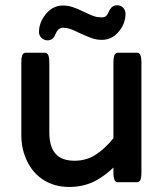

<svg xmlns="http://www.w3.org/2000/svg" viewBox="-20 -704 635 743"><path d="M62.5 -181.6V-459Q62.5 -474.1 63.7 -480.7Q64.9 -487.3 66.2 -490.5Q67.4 -493.7 70.6 -496.8Q73.7 -500 79.1 -500H154.3Q159.7 -500 163.1 -496.1Q167.5 -491.7 169.2 -482.9Q170.9 -474.1 170.9 -459V-191.4Q170.9 -132.8 197.8 -106Q221.7 -82 268.6 -82Q313 -82 348.1 -104Q383.8 -126 418.9 -168.9V-459Q418.9 -474.1 420.7 -483.2Q422.4 -492.2 426.3 -496.1Q430.2 -500 435.5 -500H510.7Q516.1 -500 520 -496.1Q523.9 -492.2 525.6 -483.2Q527.3 -474.1 527.3 -459V-40Q527.3 -24.9 526.1 -18.3Q524.9 -11.7 523.7 -8.5Q522.5 -5.4 519.3 -2.2Q516.1 1 510.7 1H435.5Q430.2 1 427 -2.2Q423.8 -5.4 422.6 -8.5Q421.4 -11.7 420.2 -18.3Q418.9 -24.9 418.9 -40V-55.7Q384.8 -22.9 348.6 -3.9Q303.7 19.5 247.8 19.5Q191.9 19.5 148.9 -7.3Q107.9 -33.2 85 -80.1Q62.5 -126 62.5 -181.6ZM130.9 -580.1Q130.9 -617.2 157.2 -649.4Q184.1 -682.6 222.7 -682.6Q242.7 -682.6 260.3 -676.8Q279.3 -670.9 304.4 -658.4Q329.6 -646 344.2 -641.1Q357.9 -636.7 373 -636.7Q385.3 -636.7 391.6 -643.1Q396.5 -647.9 399.9 -656.7Q404.3 -667.5 410.6 -674.3Q419.9 -683.6 433.3 -683.6Q446.8 -683.6 456.1 -674.8Q464.4 -666 465.8 -652.8V-652.3Q465.8 -610.4 436.5 -578.1Q411.1 -549.8 374 -549.8Q355 -549.8 337.9 -555.4Q320.8 -561 290 -575.2Q265.1 -587.4 251 -592.3Q237.8 -596.7 223.6 -596.7Q205.1 -596.7 194.8 -572.3Q188 -551.8 169.4 -548.3Q166.5 -547.9 163.1 -547.9Q149.9 -547.9 140.1 -558.1Q130.9 -566.9 130.9 -580.1Z"/></svg>

Font: YuPearl-SemiBold
Style: SemiBold
Weight: 600
Designer: Max Yao
Foundry: Max-Everyday
Version: Version 1.011; ttfautohint (v1.8.3)